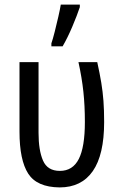

<svg xmlns="http://www.w3.org/2000/svg" viewBox="-20 -808 518 837"><path d="M240 9Q141 8 103 -51Q65 -110 65 -234V-537H148V-229Q148 -153 167.5 -108Q187 -63 241 -63Q297 -63 323.5 -115Q350 -167 350 -276Q350 -347 343.5 -408Q337 -469 322 -537H404Q415 -487 421.5 -447.5Q428 -408 431 -368Q434 -328 434 -276Q434 -133 384.5 -62Q335 9 240 9ZM204 -606V-619Q210 -636 218.5 -669.5Q227 -703 234.5 -736Q242 -769 245 -788H328V-777Q316 -741 295.5 -692.5Q275 -644 253 -606Z"/></svg>

Font: Avrile Sans Condensed
Style: Regular
Weight: 400
Width: 3
Designer: Monotype Design Team
Foundry: Monotype Imaging Inc.
Version: Version 2.001;September 10, 2019;FontCreator 11.5.0.2425 64-